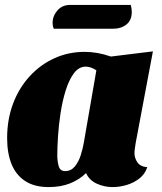

<svg xmlns="http://www.w3.org/2000/svg" viewBox="-20 -741 657 781"><path d="M178 20Q120 20 82.5 -4.5Q45 -29 27 -73.5Q9 -118 9 -179Q9 -255 33 -319Q57 -383 100.5 -430.5Q144 -478 201 -504Q258 -530 324 -530Q377 -530 431 -511L602 -532L532 -160Q531 -152 529 -140Q527 -128 527 -118Q527 -98 539 -80.5Q551 -63 579 -61Q570 -33 547 -15Q524 3 495 11.5Q466 20 438 20Q404 20 373.5 6Q343 -8 330 -37Q304 -11 266 4.5Q228 20 178 20ZM245 -45Q269 -45 284.5 -64Q300 -83 308.5 -110Q317 -137 321 -161L372 -455Q360 -463 349 -466.5Q338 -470 329 -470Q301 -470 281 -443.5Q261 -417 247.5 -374Q234 -331 226.5 -282Q219 -233 216 -187Q213 -141 213 -109Q213 -87 218.5 -66Q224 -45 245 -45ZM199 -624Q196 -630 195 -635.5Q194 -641 194 -648Q194 -676 213.5 -698.5Q233 -721 265 -721H512Q514 -713 515 -706Q516 -699 516 -692Q516 -659 494.5 -641.5Q473 -624 438 -624Z"/></svg>

Font: Sansita Swashed Light Black
Style: Regular
Weight: 900
Version: Version 1.003